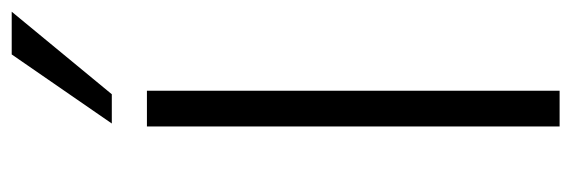

<svg xmlns="http://www.w3.org/2000/svg" viewBox="-344 -632 976 328"><g transform="rotate(-90 144.0 -468.0)"><path d="M92 0V-705H153V0ZM97 -765 215 -936H288L147 -765Z"/></g></svg>

Font: Nunito Sans Light
Style: Regular
Weight: 300
Designer: Vernon Adams
Foundry: Vernon Adams
Version: Version 3.101; ttfautohint (v1.8.4.7-5d5b);gftools[0.9.27]